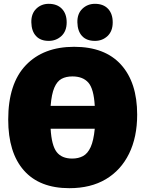

<svg xmlns="http://www.w3.org/2000/svg" viewBox="-20 -970 760 1005"><path d="M343 15Q187 15 105 -78Q23 -171 23 -344Q23 -532 115 -628.5Q207 -725 368 -725Q529 -725 613.5 -631.5Q698 -538 698 -370Q698 -252 655.5 -165.5Q613 -79 534 -32Q455 15 343 15ZM359 -570Q326 -570 302.5 -557.5Q279 -545 264.5 -511.5Q250 -478 245 -416H476Q471 -505 442.5 -537.5Q414 -570 359 -570ZM358 -140Q390 -140 414.5 -153Q439 -166 454.5 -200Q470 -234 476 -296H245Q250 -209 276.5 -174.5Q303 -140 358 -140ZM477 -756Q433 -756 409.5 -781.5Q386 -807 385 -853Q384 -898 411 -924Q438 -950 477 -950Q521 -950 545.5 -924Q570 -898 570 -853Q570 -807 543 -781.5Q516 -756 477 -756ZM235 -756Q192 -756 168.5 -781.5Q145 -807 144 -853Q143 -898 169.5 -924Q196 -950 235 -950Q279 -950 304 -924Q329 -898 329 -853Q329 -807 301.5 -781.5Q274 -756 235 -756Z"/></svg>

Font: Bitter Black
Style: Regular
Weight: 900
Designer: Sol Matas, and Bitter project Authors
Foundry: Sol Matas
Version: Version 2.001